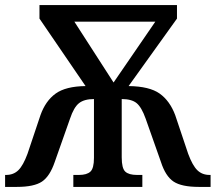

<svg xmlns="http://www.w3.org/2000/svg" viewBox="-20 -734 847 754"><path d="M0 -47H4Q33 -47 52 -65.5Q71 -84 88 -130L139 -282Q159 -338 198.5 -366.5Q238 -395 316 -396L135 -661V-714H675V-661L485 -396Q567 -395 607 -366.5Q647 -338 668 -282L719 -130Q736 -84 755 -65.5Q774 -47 803 -47H807V0H761Q693 0 661.5 -21Q630 -42 612 -98L552 -268Q536 -313 516.5 -329Q497 -345 458 -345V-116Q458 -73 472 -60Q486 -47 518 -47H539V0H268V-47H290Q321 -47 335 -60Q349 -73 349 -114V-345Q311 -345 290.5 -329Q270 -313 255 -268L195 -98Q176 -42 145 -21Q114 0 46 0H0ZM590 -649H272L426 -410Z"/></svg>

Font: Noto Serif NarrowSemiBold
Style: Regular
Weight: 600
Width: 4
Designer: Monotype Design Team
Foundry: Monotype Imaging Inc.
Version: Version 1.001